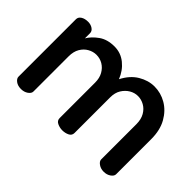

<svg xmlns="http://www.w3.org/2000/svg" viewBox="-82 -719 957 957"><g transform="rotate(45 397.0 -240.0)"><path d="M107 0Q84 0 69.5 -11Q55 -22 55 -35V-440Q55 -455 69.5 -464.5Q84 -474 107 -474Q126 -474 140 -464.5Q154 -455 154 -440V-404Q171 -433 204 -456.5Q237 -480 287 -480Q332 -480 366.5 -452Q401 -424 418 -380Q444 -431 485 -455.5Q526 -480 569 -480Q614 -480 653.5 -457Q693 -434 718 -390Q743 -346 743 -283V-35Q743 -22 727.5 -11Q712 0 690 0Q669 0 653.5 -11Q638 -22 638 -35V-283Q638 -317 624.5 -340.5Q611 -364 589.5 -376Q568 -388 545 -388Q521 -388 500 -375.5Q479 -363 465 -340.5Q451 -318 451 -285V-34Q451 -16 434.5 -8Q418 0 398 0Q380 0 363 -8Q346 -16 346 -34V-284Q346 -316 333 -339Q320 -362 299 -374.5Q278 -387 253 -387Q230 -387 208.5 -375Q187 -363 173.5 -340Q160 -317 160 -283V-35Q160 -22 144.5 -11Q129 0 107 0Z"/></g></svg>

Font: Dosis SemiBold
Style: Regular
Weight: 600
Designer: EdgarTolentino, PabloImpallari, IginoMarini
Foundry: EdgarTolentino, PabloImpallari, IginoMarini
Version: Version 3.001; ttfautohint (v1.8.2)